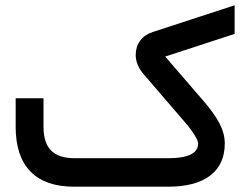

<svg xmlns="http://www.w3.org/2000/svg" viewBox="-20 -704 946 724"><path d="M603 -490.7 743.7 -327.6Q787.6 -277.3 807.6 -238.8Q827.6 -200.2 827.6 -163.1Q827.6 -84 772.7 -42Q717.8 0 613.8 0H259.8Q150.9 0 95 -57.1Q39.1 -114.3 39.1 -225.6V-323.7V-333.5H48.8H134.3H144V-323.7V-226.1Q144 -165.5 172.6 -136.5Q201.2 -107.4 261.2 -107.4H614.7Q727.1 -107.4 727.1 -163.1Q727.1 -169.4 721.7 -180.7Q716.3 -191.9 704.3 -209Q692.4 -226.1 674.8 -246.1L521.5 -424.3Q491.7 -459 491.7 -497.1Q492.2 -529.3 509 -551.5Q525.9 -573.7 556.6 -583.5L864.7 -684.1V-670.9V-583.5V-576.2Z"/></svg>

Font: Shabnam Medium FD-WOL
Style: Medium-FD-WOL
Weight: 500
Foundry: DejaVu fonts team - Redesigned by Saber Rastikerdar - Based on Vazir font
Version: Version 5.0.1